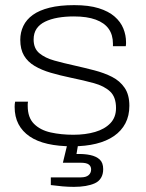

<svg xmlns="http://www.w3.org/2000/svg" viewBox="-20 -558 569 748"><path d="M262 12Q208 12 166 2.5Q124 -7 95.5 -26.5Q67 -46 52 -74.5Q37 -103 37 -142Q37 -147 37.5 -152.5Q38 -158 39 -162H89Q88 -157 88 -153Q88 -149 88 -145Q88 -100 112.5 -75.5Q137 -51 177.5 -42Q218 -33 266 -33Q313 -33 350.5 -44Q388 -55 410 -78Q432 -101 432 -137Q432 -180 409 -201.5Q386 -223 346 -234Q306 -245 257 -255Q214 -264 178 -274.5Q142 -285 115 -301Q88 -317 73.5 -341.5Q59 -366 59 -403Q59 -432 71 -457Q83 -482 108 -500Q133 -518 173 -528Q213 -538 269 -538Q326 -538 364.5 -526Q403 -514 426.5 -493.5Q450 -473 460.5 -447Q471 -421 471 -394Q471 -390 471 -387Q471 -384 470 -378H420V-388Q420 -422 403.5 -445.5Q387 -469 353 -481.5Q319 -494 268 -494Q234 -494 205.5 -489Q177 -484 155.5 -473.5Q134 -463 122.5 -446Q111 -429 111 -404Q111 -369 133.5 -350.5Q156 -332 192 -322Q228 -312 269 -303Q309 -294 347.5 -284Q386 -274 416.5 -258.5Q447 -243 465.5 -216Q484 -189 484 -146Q484 -107 468.5 -77.5Q453 -48 424 -28Q395 -8 354 2Q313 12 262 12ZM268 170Q246 170 223 168Q200 166 178 163V133H295Q315 133 325 124.5Q335 116 335 102Q335 90 326 83Q317 76 295 76H225L246 -11H287L278 42Q308 41 331.5 46Q355 51 368.5 63.5Q382 76 382 101Q382 121 373.5 135Q365 149 349.5 156Q334 163 313.5 166.5Q293 170 268 170Z"/></svg>

Font: Archivo SemiExpanded Thin
Style: Regular
Weight: 250
Width: 6
Designer: Hector Gatti
Foundry: Omnibus-Type
Version: Version 2.001